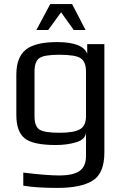

<svg xmlns="http://www.w3.org/2000/svg" viewBox="-20 -700 609 940"><path d="M491 -484V46Q491 149 433.5 184.5Q376 220 261 220Q158 220 94 209V145Q209 159 269 159Q338 159 369.5 137Q401 115 401 64V-52Q399 -18 354.5 -4Q310 10 253 10Q141 10 100.5 -23Q60 -56 60 -137V-334Q60 -420 106.5 -457Q153 -494 259 -494Q385 -494 407 -437V-484ZM401 -131V-350Q401 -397 375.5 -414.5Q350 -432 270 -432Q195 -432 172 -415Q149 -398 149 -350V-131Q149 -81 173.5 -65.5Q198 -50 272 -50Q340 -50 370.5 -66.5Q401 -83 401 -131ZM158 -553 226 -680H333L399 -553H341L279 -640L216 -553Z"/></svg>

Font: Play
Style: Regular
Weight: 400
Designer: Jonas Hecksher
Foundry: Jonas Hecksher, Playtypeª, e-types AS
Version: Version 1.002